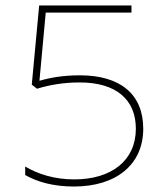

<svg xmlns="http://www.w3.org/2000/svg" viewBox="-20 -762 612 701"><path d="M272 -487C209 -487 161 -478 124 -467L147 -716H460V-742H123L96 -453L115 -438C161 -452 212 -461 271 -461C406 -461 476 -397 476 -292C476 -176 387 -107 251 -107C178 -107 117 -127 72 -154V-123C114 -99 172 -81 250 -81C404 -81 503 -161 503 -292C503 -419 418 -487 272 -487Z"/></svg>

Font: Noto Sans Telugu UI Thin
Style: Regular
Weight: 100
Designer: Jelle Bosma - Monotype Design Team
Foundry: Monotype Imaging Inc.
Version: Version 2.005